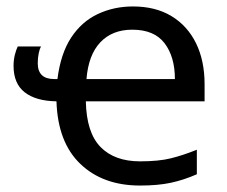

<svg xmlns="http://www.w3.org/2000/svg" viewBox="-20 -565 705 595"><path d="M392 -545Q462 -545 511.5 -515Q561 -485 587.5 -431Q614 -377 614 -304V-251H246Q248 -154 291.5 -109.5Q335 -65 414 -65Q472 -65 510 -74.5Q548 -84 590 -101V-25Q549 -7 509 1.5Q469 10 414 10Q299 10 229 -57Q159 -124 155 -251Q91 -252 56.5 -279Q22 -306 22 -361Q22 -379 26 -395Q30 -411 35 -421H107Q103 -414 100 -400Q97 -386 97 -369Q97 -320 148 -320H158Q168 -399 200.5 -448.5Q233 -498 283 -521.5Q333 -545 392 -545ZM390 -473Q328 -473 291 -434Q254 -395 248 -320H522Q522 -389 490 -431Q458 -473 390 -473Z"/></svg>

Font: TSCustom
Style: Regular
Weight: 400
Designer: Monotype Design Team
Foundry: Monotype Imaging Inc.
Version: Version 2.004; ttfautohint (v1.8.3) -l 8 -r 50 -G 200 -x 14 